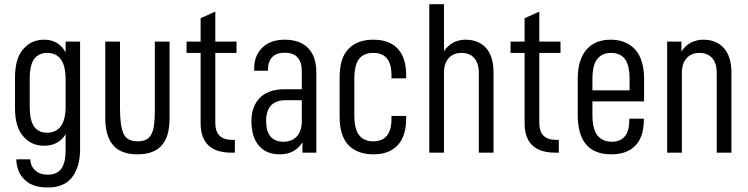

<svg xmlns="http://www.w3.org/2000/svg" viewBox="-20 -710 3479 893"><path d="M55.7 31.2H121.1Q122.1 63.5 144.5 83Q166 102.5 201.2 102.5Q245.1 102.5 265.6 74.2Q285.2 45.9 285.2 -9.8V-85.9Q252 -32.2 185.5 -32.2Q125 -32.2 87.9 -76.2Q49.8 -119.1 49.8 -207V-349.6Q49.8 -437.5 87.9 -481.4Q125 -525.4 185.5 -525.4Q252 -525.4 285.2 -466.8V-516.6H352.5V-15.6Q352.5 65.4 315.4 114.3Q279.3 162.1 201.2 162.1Q132.8 162.1 95.7 127Q57.6 91.8 55.7 31.2ZM285.2 -214.8V-340.8Q285.2 -463.9 199.2 -463.9Q161.1 -463.9 139.6 -436.5Q118.2 -409.2 118.2 -341.8V-214.8Q118.2 -149.4 138.7 -121.1Q159.2 -92.8 199.2 -92.8Q241.2 -92.8 263.7 -124Q285.2 -154.3 285.2 -214.8Z M469.7 -516.6H538.1V-205.1Q538.1 -124 554.7 -87.9Q571.3 -52.7 620.1 -52.7Q654.3 -52.7 670.9 -68.4Q687.5 -83 694.3 -115.2Q700.2 -147.5 700.2 -205.1V-516.6H768.6V-159.2Q768.6 -74.2 732.4 -34.2Q696.3 7.8 619.1 7.8Q543 7.8 506.8 -34.2Q469.7 -76.2 469.7 -159.2Z M981.4 -463.9V-138.7Q981.4 -98.6 1001 -79.1Q1020.5 -59.6 1058.6 -59.6H1072.3V0H1055.7Q914.1 0 913.1 -135.7V-463.9H847.7V-516.6H913.1V-625L981.4 -656.2V-516.6H1080.1V-463.9Z M1451.2 -375V0H1386.7V-47.9Q1351.6 7.8 1281.2 7.8Q1217.8 7.8 1183.6 -33.2Q1149.4 -73.2 1149.4 -146.5Q1149.4 -215.8 1189.5 -255.9Q1228.5 -294.9 1303.7 -294.9H1383.8V-377.9Q1383.8 -464.8 1303.7 -464.8Q1266.6 -464.8 1247.1 -445.3Q1226.6 -424.8 1226.6 -388.7V-380.9H1162.1V-389.6Q1162.1 -453.1 1201.2 -489.3Q1238.3 -525.4 1303.7 -525.4Q1375 -525.4 1413.1 -486.3Q1451.2 -447.3 1451.2 -375ZM1383.8 -148.4V-244.1H1310.5Q1217.8 -244.1 1217.8 -147.5Q1217.8 -51.8 1297.9 -50.8Q1337.9 -50.8 1361.3 -76.2Q1383.8 -101.6 1383.8 -148.4Z M1559.6 -168V-348.6Q1559.6 -440.4 1600.6 -482.4Q1641.6 -525.4 1715.8 -525.4Q1790 -525.4 1829.1 -484.4Q1869.1 -442.4 1869.1 -360.4V-345.7H1800.8V-360.4Q1800.8 -463.9 1716.8 -463.9Q1671.9 -463.9 1650.4 -436.5Q1627.9 -408.2 1627.9 -340.8V-175.8Q1627.9 -109.4 1650.4 -81.1Q1672.9 -52.7 1715.8 -52.7Q1800.8 -52.7 1800.8 -157.2V-170.9H1869.1V-158.2Q1869.1 -76.2 1829.1 -34.2Q1790 7.8 1716.8 7.8Q1641.6 7.8 1600.6 -35.2Q1559.6 -78.1 1559.6 -168Z M1976.6 -690.4H2044.9V-471.7Q2062.5 -498 2087.9 -511.7Q2115.2 -525.4 2144.5 -525.4Q2206.1 -525.4 2241.2 -486.3Q2275.4 -446.3 2275.4 -374V0H2207V-371.1Q2207 -416 2185.5 -440.4Q2164.1 -463.9 2126 -463.9Q2089.8 -463.9 2067.4 -440.4Q2044.9 -415 2044.9 -371.1V0H1976.6Z M2488.3 -463.9V-138.7Q2488.3 -98.6 2507.8 -79.1Q2527.3 -59.6 2565.4 -59.6H2579.1V0H2562.5Q2420.9 0 2419.9 -135.7V-463.9H2354.5V-516.6H2419.9V-625L2488.3 -656.2V-516.6H2586.9V-463.9Z M2735.4 -238.3V-176.8Q2735.4 -108.4 2758.8 -80.1Q2782.2 -50.8 2825.2 -50.8Q2907.2 -50.8 2907.2 -154.3V-158.2H2974.6V-155.3Q2974.6 -73.2 2935.5 -33.2Q2896.5 7.8 2823.2 7.8Q2667 7.8 2667 -175.8V-342.8Q2667 -432.6 2708 -479.5Q2748 -525.4 2820.3 -525.4Q2891.6 -525.4 2934.6 -479.5Q2975.6 -432.6 2975.6 -342.8V-238.3ZM2735.4 -340.8V-290H2908.2V-342.8Q2908.2 -408.2 2885.7 -436.5Q2864.3 -463.9 2821.3 -463.9Q2780.3 -463.9 2757.8 -435.5Q2735.4 -407.2 2735.4 -340.8Z M3083 -516.6H3149.4V-469.7Q3164.1 -495.1 3191.4 -510.7Q3219.7 -525.4 3251 -525.4Q3312.5 -525.4 3347.7 -485.4Q3381.8 -445.3 3381.8 -374V0H3313.5V-371.1Q3313.5 -416 3292 -440.4Q3270.5 -463.9 3232.4 -463.9Q3195.3 -463.9 3173.8 -439.5Q3151.4 -414.1 3151.4 -371.1V0H3083Z"/></svg>

Font: Dinish Condensed
Style: Regular
Weight: 400
Width: 3
Designer: Bert Driehuis
Foundry: Playbeing
Version: Version 3.006; git-39231f3c-release